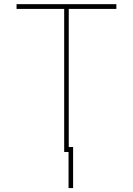

<svg xmlns="http://www.w3.org/2000/svg" viewBox="-20 -748 653 945"><path d="M61.5 -704.1V-727.5H552.7V-704.1H318.4V0H295.9V-704.1ZM339.8 -24.4V177.7H317.4V-24.4Z"/></svg>

Font: Inter Tight Thin
Style: Regular
Weight: 250
Designer: Rasmus Andersson
Foundry: rsms
Version: Version 3.004